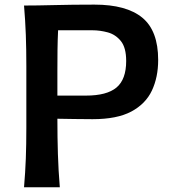

<svg xmlns="http://www.w3.org/2000/svg" viewBox="-20 -795 731 815"><path d="M82 0Q87.4 -63.5 89.6 -122.3Q91.8 -181.2 91.8 -253.4V-513.7Q91.8 -587.4 89.6 -647.2Q87.4 -707 82 -771.5Q134.8 -771.5 210 -773.4Q285.2 -775.4 380.9 -775.4Q516.6 -775.4 584 -720Q651.4 -664.6 651.4 -540.5Q651.4 -467.3 624.8 -410.6Q598.1 -354 537.4 -321.5Q476.6 -289.1 373 -289.1Q337.9 -289.1 296.4 -289.8Q254.9 -290.5 223.6 -291Q223.6 -211.4 225.8 -141.1Q228 -70.8 233.9 0ZM226.6 -666.5Q224.6 -625 224.1 -583Q223.6 -541 223.6 -493.2V-389.2H344.7Q433.6 -389.2 474.6 -423.6Q515.6 -458 515.6 -536.1Q515.6 -592.8 493.2 -620.6Q470.7 -648.4 437.7 -657.5Q404.8 -666.5 372.1 -666.5Z"/></svg>

Font: Pinar-DS3-FD SemiBold
Style: Regular
Weight: 600
Designer: Amin Abedi
Version: Version 3.000